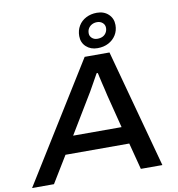

<svg xmlns="http://www.w3.org/2000/svg" viewBox="-123 -1010 1016 1097"><g transform="rotate(-10 385.0 -461.0)"><path d="M-26 0 400 -686H544L730 0H605L565 -154H195L101 0ZM257 -254H538L489 -447Q486 -461 481.5 -480Q477 -499 472 -519.5Q467 -540 463.5 -556.5Q460 -573 458 -582H451Q439 -561 424.5 -534.5Q410 -508 396 -484Q382 -460 373 -446ZM482 -722Q442 -722 416 -746Q390 -770 390 -808Q390 -841 405.5 -867Q421 -893 449 -907.5Q477 -922 512 -922Q553 -922 579 -897.5Q605 -873 605 -835Q605 -802 589 -776.5Q573 -751 545.5 -736.5Q518 -722 482 -722ZM490 -775Q508 -775 521 -781.5Q534 -788 541.5 -800.5Q549 -813 549 -828Q549 -846 536 -857.5Q523 -869 504 -869Q487 -869 474 -862Q461 -855 453.5 -843Q446 -831 446 -814Q446 -798 458.5 -786.5Q471 -775 490 -775Z"/></g></svg>

Font: Archivo SemiExpanded Medium
Style: Italic
Weight: 500
Width: 6
Italic angle: -10°
Designer: Hector Gatti
Foundry: Omnibus-Type
Version: Version 2.001